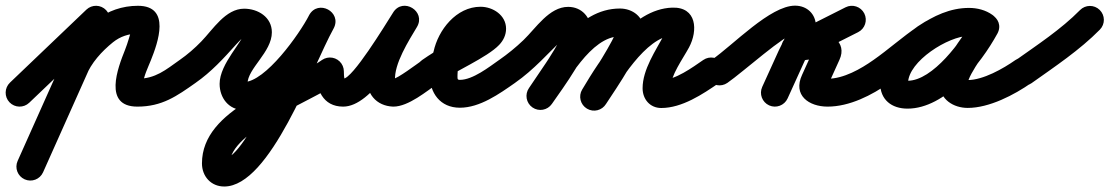

<svg xmlns="http://www.w3.org/2000/svg" viewBox="-71 -336 4021 696"><path d="M-36.5 34.9C-17.3 55 14.7 55.8 34.9 36.5C77.9 -4.5 120.9 -45.6 163.9 -86.6C213.2 -133.7 262.5 -180.9 311.9 -228C332 -247.2 332.8 -279.2 313.5 -299.4C294.3 -319.5 262.3 -320.3 242.1 -301C192.8 -253.9 143.5 -206.8 94.1 -159.7C51.1 -118.6 8.1 -77.6 -34.9 -36.5C-55 -17.3 -55.8 14.7 -36.5 34.9ZM297.6 -310.6C272.1 -322 242.3 -310.5 230.9 -285.1C151.6 -107.6 72.2 69.9 -7.1 247.4C-18.5 272.9 -7.1 302.7 18.4 314.1C43.9 325.5 73.7 314.1 85.1 288.6C164.4 111.1 243.8 -66.4 323.1 -243.9C334.5 -269.3 323.1 -299.2 297.6 -310.6ZM240.1 -58.8C258.9 -107.6 298.4 -150.4 338.6 -182.8C364.8 -203.8 395.6 -214 429 -214C429.2 -214 426.9 -214.4 426 -214.7C424.3 -215.5 422.7 -216.3 421 -217C415.3 -220.6 411.4 -225.2 408.8 -231.4C408.3 -232.6 408.2 -236.5 407.8 -235.2C399.4 -208 392.9 -182.1 382.1 -154.9C356.3 -90.3 301.8 50.5 427 50.5C516.4 50.5 569.6 12.6 638.1 -35.7C660.9 -51.8 666.3 -83.3 650.3 -106.1C634.2 -128.9 602.7 -134.3 579.9 -118.3C529.8 -82.9 492.7 -50.5 427 -50.5C422 -50.5 436.5 -46.7 440.1 -43.2C443 -40.3 447.2 -28.8 447.4 -31.5C449.6 -59.9 465.4 -91.1 475.9 -117.5C501.4 -181.2 549.8 -315 429 -315C372.6 -315 319.3 -296.9 275.4 -261.5C221 -217.8 171.2 -160.8 145.9 -95.2C135.8 -69.1 148.8 -39.9 174.8 -29.9C200.9 -19.8 230.1 -32.8 240.1 -58.8Z M637.9 -35.6C695.3 -75.6 739.6 -124.3 785.9 -175.9C791.1 -181.6 812 -203.5 814 -203.5C827.2 -203.5 820.2 -199.3 815.4 -210.4C814.2 -213.1 813.5 -221.9 813.5 -219C813.5 -188.1 725.1 -106.4 725.1 -32C725.1 18.6 758.1 62.7 811.7 62.7C946 62.7 1082.8 -124.5 1138.9 -234C1154.1 -263.4 1139.8 -289.8 1117.8 -301.6C1095.7 -313.3 1065.9 -310.4 1049.8 -281.5C993.5 -179.9 819.5 239.1 741.8 239.1C741.1 239.1 743.4 239.2 744.1 239.3C745.6 239.6 747 240.1 748.4 240.7C753.2 242.8 757.2 246.4 759.9 250.9C760.5 252.1 762.1 256.6 762.1 256.3C762.1 140.2 1055.4 33.4 1154 -35.6C1176.8 -51.6 1182.4 -83.1 1166.4 -106C1150.4 -128.8 1118.9 -134.4 1096 -118.4C955.7 -20.1 661.1 56 661.1 256.3C661.1 303.3 693.9 340.1 741.8 340.1C909.1 340.1 1059.6 -90.6 1138.2 -232.5C1154.2 -261.5 1139.5 -288.1 1117 -300.1C1094.5 -312.1 1064.2 -309.5 1049.1 -280C1014.9 -213.4 891.4 -38.3 811.7 -38.3C811.1 -38.3 812.8 -38.2 813.4 -38.1C822.3 -36.4 826.1 -24.3 826.1 -32C826.1 -87.9 914.5 -146.6 914.5 -219C914.5 -274.1 864 -304.5 814 -304.5C746.5 -304.5 701 -229.2 658.8 -185.8C634.7 -160.9 608.5 -138.2 580.1 -118.4C557.2 -102.5 551.6 -71 567.6 -48.1C583.5 -25.2 615 -19.6 637.9 -35.6Z M1074.5 -77C1074.5 -12.4 1098.7 50.5 1173 50.5C1278.2 50.5 1386.7 -153.1 1439.7 -237C1457.4 -265.1 1444.4 -292.6 1422.7 -305.9C1401 -319.2 1370.6 -318.4 1353.6 -289.9C1312 -220.1 1216.6 -61.6 1281.1 16.9C1299 38.6 1324.9 49.1 1352.5 50.4C1352.5 50.4 1353.1 50.5 1353.7 50.5C1354.4 50.5 1355 50.5 1355 50.5C1409.3 50.5 1475.8 -5.4 1519 -35.6C1541.8 -51.6 1547.4 -83.1 1531.4 -106C1515.4 -128.8 1483.9 -134.4 1461 -118.4C1437.8 -102.1 1368.9 -50.5 1355 -50.5C1355 -50.5 1355.6 -50.5 1356.3 -50.5C1356.9 -50.5 1357.5 -50.4 1357.5 -50.4C1351.4 -50.7 1361.2 -43.4 1361.2 -44.1C1356.2 -103.4 1411.5 -189.6 1440.4 -238.1C1457.4 -266.7 1444.7 -293.9 1423.4 -307C1402.1 -320.1 1372 -319.1 1354.3 -291C1323.7 -242.5 1206.8 -50.5 1173 -50.5C1169.1 -50.5 1180.4 -40.1 1178.2 -48.4C1175.8 -57.6 1175.5 -67.5 1175.5 -77C1175.5 -104.9 1152.9 -127.5 1125 -127.5C1097.1 -127.5 1074.5 -104.9 1074.5 -77Z M1516.9 -35.6C1575.9 -76.8 1695.1 -127.5 1738.6 -173.4C1753.9 -189.5 1763.5 -209.5 1763.5 -232C1763.5 -280.9 1715.9 -311.5 1671 -311.5C1583.3 -311.5 1517.3 -227.6 1500.6 -148.5C1500.6 -148.4 1500.9 -149.5 1501.2 -150.6C1501.4 -151.7 1501.7 -152.8 1501.7 -152.8C1492.8 -123.8 1486.5 -96.7 1486.5 -66C1486.5 0.8 1524.6 54.5 1596 54.5C1668.6 54.5 1739.1 4.2 1796 -35.6C1818.8 -51.6 1824.4 -83.1 1808.4 -106C1792.4 -128.8 1760.9 -134.4 1738 -118.4C1702.2 -93.3 1642.9 -46.5 1596 -46.5C1585.6 -46.5 1587.5 -51.3 1587.5 -66C1587.5 -86.5 1592.4 -104 1598.3 -123.2C1598.3 -123.3 1598.6 -124.3 1598.9 -125.4C1599.1 -126.4 1599.4 -127.5 1599.4 -127.5C1605.8 -157.7 1633.8 -210.5 1671 -210.5C1673.1 -210.5 1673.3 -209.2 1670.5 -211.8C1667 -215 1664.6 -219.7 1663.4 -224.4C1662.3 -229 1662.5 -232.6 1662.5 -232C1662.6 -233 1662.6 -233.9 1662.7 -234.8C1662.9 -236.7 1663.4 -238.3 1664.1 -240.1C1666.6 -246.9 1640.1 -225.8 1633.7 -222.2C1574.4 -188.7 1515.2 -157.5 1459.1 -118.4C1436.2 -102.5 1430.6 -71 1446.6 -48.1C1462.5 -25.2 1494 -19.6 1516.9 -35.6Z M1725.6 -48.1C1741.5 -25.3 1773 -19.6 1795.9 -35.6C1865.6 -84.2 1914.8 -142.5 1975.3 -199.6C1977.5 -201.7 1986.5 -210.1 1988.6 -210.1C1990.5 -210.1 1984.8 -210.7 1983 -211.5C1970.8 -216.8 1970.7 -225 1970.7 -224C1970.7 -195.1 1872.2 -53.7 1846.6 -16.9C1830.6 6 1836.2 37.5 1859.1 53.4C1882 69.4 1913.5 63.8 1929.4 40.9C1970 -17.3 2071.7 -154.4 2071.7 -224C2071.7 -272.5 2038.6 -311.1 1988.6 -311.1C1919.7 -311.1 1871.6 -233.9 1826.7 -190.8C1799.2 -164.4 1769.5 -140.3 1738.1 -118.4C1715.3 -102.5 1709.6 -71 1725.6 -48.1ZM1929.4 40.9C1984.7 -38.4 2070.3 -204.1 2176.1 -204.1C2179.2 -204.1 2168.5 -205.4 2163.8 -217.9C2162.9 -220.2 2162.3 -227.6 2162.3 -225.1C2162.3 -200.9 2066.9 -53.7 2040.7 -13.6C2025.5 9.8 2032 41.1 2055.4 56.3C2078.8 71.5 2110.1 65 2125.3 41.6C2163.5 -17 2263.3 -159.3 2263.3 -225.1C2263.3 -274.4 2222.7 -305.1 2176.1 -305.1C2019.4 -305.1 1925.3 -129.8 1846.6 -16.9C1830.6 6 1836.2 37.5 1859.1 53.4C1882 69.4 1913.5 63.8 1929.4 40.9ZM2126 40.4C2169.6 -32.7 2269.8 -203.9 2368.8 -207.4C2369.6 -207.4 2363.5 -209.1 2362.4 -209.7C2358.1 -212 2354.5 -215.2 2351.7 -219.2C2348.5 -223.7 2346.9 -228.4 2346.7 -233.8C2346.6 -233.7 2346.6 -233.6 2346.6 -233.5C2346.1 -231.1 2345.4 -228.8 2344.5 -226.5C2342.6 -221.5 2340.2 -216.6 2337.7 -211.9C2306.1 -153 2258.4 -84.3 2258.4 -16.1C2258.4 23.2 2284.9 55.5 2326 55.5C2401.3 55.5 2476 5.7 2535.6 -35.4C2558.6 -51.2 2564.4 -82.6 2548.6 -105.6C2532.8 -128.6 2501.4 -134.4 2478.4 -118.6C2438.8 -91.4 2376.7 -45.5 2326 -45.5C2323.9 -45.5 2333.3 -45 2338.7 -42.6C2346.4 -39.2 2352.8 -33.2 2356.6 -25.7C2357.5 -23.8 2358.3 -21.7 2358.8 -19.6C2359.2 -18.3 2359.4 -16.1 2359.4 -16.1C2359.4 -62.1 2404.2 -122.3 2426.7 -164.1C2459.5 -225.2 2455.4 -311.6 2365.2 -308.3C2218.2 -303.1 2105.9 -123.1 2039.3 -11.3C2025 12.6 2032.8 43.6 2056.8 57.9C2080.7 72.2 2111.7 64.4 2126 40.4Z M2565.7 -35.5C2621.5 -74 2777.6 -214.5 2811 -214.5C2811.6 -214.5 2809.8 -214.6 2809.1 -214.7C2807.9 -215 2806.8 -215.3 2805.7 -215.7C2803.1 -216.7 2800.6 -218 2798.4 -219.7C2792 -224.3 2786.7 -231.8 2785.8 -239.9C2785.8 -240.2 2785.7 -241.4 2785.7 -241C2785.7 -213.5 2763.7 -178.5 2752 -152.9C2732 -108.9 2712 -64.9 2692 -20.9C2680.5 4.5 2691.7 34.4 2717.1 46C2742.5 57.5 2772.4 46.3 2784 20.9C2804 -23.1 2824 -67.1 2844 -111.1C2862.3 -151.5 2886.7 -195.8 2886.7 -241C2886.7 -284.9 2854.6 -315.5 2811 -315.5C2720.9 -315.5 2587.5 -173.3 2508.3 -118.5C2485.3 -102.7 2479.6 -71.2 2495.5 -48.3C2511.3 -25.3 2542.8 -19.6 2565.7 -35.5ZM3062.1 -287.2C3049.5 -312.1 3019.2 -322.1 2994.3 -309.6C2925.9 -275.1 2857.6 -240.7 2789.3 -206.3C2761.7 -192.4 2756.4 -164.4 2765.3 -142.3C2774.3 -120.1 2797.5 -103.8 2827 -112.9C2843.9 -118.2 2860.3 -121.2 2878.1 -120.5C2878.1 -120.5 2878.9 -120.5 2879.7 -120.5C2880.5 -120.5 2881.3 -120.5 2881.3 -120.5C2906.1 -121.2 2884.1 -117.1 2878.5 -140C2877.3 -144.9 2877.2 -149.8 2878.1 -154.7C2879.1 -160.1 2882.2 -165.5 2880.2 -161.3C2880.2 -161.3 2880.2 -161.2 2880.1 -161.1C2880 -160.9 2880 -160.8 2880 -160.8C2865.5 -128.8 2851 -96.8 2836.6 -64.8C2836.6 -64.8 2836.6 -64.9 2836.7 -65.1C2836.7 -65.2 2836.8 -65.3 2836.8 -65.3C2801.7 9.9 2861.9 50.5 2929 50.5C3008.8 50.5 3089.4 9.1 3153.1 -35.7C3175.9 -51.8 3181.3 -83.3 3165.3 -106.1C3149.2 -128.9 3117.7 -134.3 3094.9 -118.3C3049.3 -86.1 2986.8 -50.5 2929 -50.5C2924.3 -50.5 2919.6 -50.6 2914.9 -51.1C2906.5 -52.1 2921.5 -45.3 2925.1 -37.6C2927.1 -33.4 2927 -19.8 2928.3 -22.7C2928.3 -22.7 2928.4 -22.8 2928.5 -22.9C2928.5 -23.1 2928.6 -23.2 2928.6 -23.2C2943.1 -55.2 2957.5 -87.2 2972 -119.2C2972 -119.2 2972 -119.1 2971.9 -118.9C2971.8 -118.8 2971.8 -118.7 2971.8 -118.7C3002.7 -185 2935.2 -222.9 2878.7 -221.5C2878.7 -221.5 2879.5 -221.5 2880.3 -221.5C2881.1 -221.5 2881.9 -221.5 2881.9 -221.5C2852.7 -222.6 2824.9 -218 2797 -209.4C2767.5 -200.2 2763.2 -169.9 2773.1 -145.4C2783 -120.9 2807.1 -102.2 2834.7 -116.1C2903.1 -150.5 2971.4 -184.9 3039.7 -219.4C3064.6 -231.9 3074.6 -262.3 3062.1 -287.2Z M3082.5 -48.2C3098.4 -25.3 3129.9 -19.6 3152.8 -35.5C3236.6 -93.7 3336.5 -206.3 3441.6 -206.3C3450.3 -206.3 3460.4 -205.1 3467.6 -199.9C3493.7 -181.3 3521.3 -194.4 3535.4 -216.3C3549.4 -238.1 3550.1 -268.6 3522.3 -284.7C3495.4 -300.3 3471.9 -306.6 3440.3 -306.6C3310.3 -306.6 3119.6 -172.3 3119.6 -34.2C3119.6 26 3161.7 57.8 3218.7 57.8C3356.6 57.8 3484.2 -104 3544.3 -213.8C3560.5 -243.3 3546.4 -270.2 3524.3 -282.3C3502.1 -294.4 3471.9 -291.8 3455.7 -262.3C3417.9 -193.2 3335.8 -111 3335.8 -31.6C3335.8 24.8 3385.7 55.2 3437 55.2C3515.1 55.2 3605.3 8.2 3668 -35.6C3690.8 -51.6 3696.4 -83.1 3680.4 -106C3664.4 -128.8 3632.9 -134.4 3610 -118.4C3565.5 -87.2 3492.8 -45.8 3437 -45.8C3434.8 -45.8 3432.6 -46 3430.4 -46.4C3425.7 -47.3 3432.4 -43.9 3434.4 -40.4C3435.4 -38.6 3436.1 -36.7 3436.5 -34.6C3436.7 -33.6 3436.8 -30.6 3436.8 -31.6C3436.8 -66.1 3521.8 -172.8 3544.3 -213.7C3560.5 -243.2 3546.4 -270.1 3524.2 -282.3C3502.1 -294.4 3471.9 -291.8 3455.7 -262.2C3416.4 -190.4 3311.3 -43.2 3218.7 -43.2C3204.8 -43.2 3209.8 -49.4 3218.5 -36.2C3220.6 -33.1 3220.6 -28.9 3220.6 -34.2C3220.6 -114 3368 -205.6 3440.3 -205.6C3455 -205.6 3460.3 -203.9 3471.7 -197.3C3499.4 -181.2 3526.1 -193.1 3539.4 -213.7C3552.7 -234.2 3552.4 -263.5 3526.4 -282.1C3501.7 -299.7 3471.6 -307.3 3441.6 -307.3C3304.8 -307.3 3200.2 -191.5 3095.2 -118.5C3072.3 -102.6 3066.6 -71.1 3082.5 -48.2Z M3597.8 -46.4C3614 -23.7 3645.5 -18.3 3668.3 -34.5C3752.9 -94.6 3843 -154.4 3916 -228.6C3935.6 -248.5 3935.3 -280.4 3915.4 -300C3895.5 -319.6 3863.6 -319.3 3844 -299.4C3775.3 -229.6 3689.4 -173.5 3609.7 -116.8C3587 -100.7 3581.7 -69.1 3597.8 -46.4Z"/></svg>

Font: FRB American Cursive Guidelines Ultra
Style: Bold Italic
Weight: 1000
Italic angle: -25°
Version: Version 2.0;Modular Font Editor K font №1